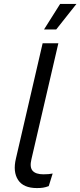

<svg xmlns="http://www.w3.org/2000/svg" viewBox="-20 -950 409 977"><path d="M168 7Q99 7 72 -34.5Q45 -76 61 -143L197 -730H277L140 -140Q130 -99 146 -81Q162 -63 201 -63Q216 -63 227 -64Q238 -65 248 -67L228 -3Q212 3 199 5Q186 7 168 7ZM204 -800 286 -930H369L266 -800Z"/></svg>

Font: Work Sans
Style: Italic
Weight: 400
Italic angle: -13°
Designer: Wei Huang
Foundry: Wei Huang
Version: Version 2.012